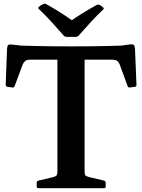

<svg xmlns="http://www.w3.org/2000/svg" viewBox="-20 -990 748 1010"><path d="M522 -951Q530 -945 522 -939Q492 -911 460 -876.5Q428 -842 394 -803Q388 -796 378 -796H331Q321 -796 315 -803Q281 -842 248.5 -877.5Q216 -913 185 -942Q177 -948 186 -955Q190 -959 196 -962.5Q202 -966 207 -968Q216 -973 224 -968Q265 -945 301 -922Q337 -899 370 -875H345Q378 -898 413.5 -920Q449 -942 487 -963Q495 -968 504 -964Q509 -962 513.5 -958.5Q518 -955 522 -951ZM282 0V-746H425V0ZM661 -756Q674 -758 680 -756Q686 -754 688.5 -744Q691 -734 691 -712L698 -543Q698 -534 688 -533L664 -530Q654 -528 651 -538L610 -650Q604 -665 595 -670.5Q586 -676 572 -676H137Q121 -676 113 -669.5Q105 -663 99 -650L57 -537Q54 -528 44 -530L19 -533Q10 -536 10 -545L17 -731Q18 -744 20.5 -750Q23 -756 33.5 -756Q44 -756 66 -753L92 -750Q131 -749 169 -748Q207 -747 252 -746.5Q297 -746 354 -746Q412 -746 458 -746.5Q504 -747 542.5 -748Q581 -749 616 -750ZM183 0Q173 0 173 -10V-29Q173 -38 183 -40L259 -58Q274 -62 278 -68Q282 -74 282 -88V-210H425V-89Q425 -73 429.5 -67.5Q434 -62 447 -59L527 -40Q536 -37 536 -28V-9Q536 0 526 0Z"/></svg>

Font: Hahmlet SemiBold
Style: Regular
Weight: 600
Version: Version 1.002